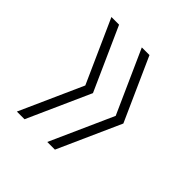

<svg xmlns="http://www.w3.org/2000/svg" viewBox="-125 -582 603 603"><g transform="rotate(45 176.5 -280.0)"><path d="M35 -70 129 -280 35 -490H69L163 -280L69 -70ZM170 -70 264 -280 170 -490H204L298 -280L204 -70Z"/></g></svg>

Font: Encode Sans Cnd Th
Style: Regular
Weight: 100
Width: 3
Designer: Multiple Designers
Foundry: Impallari Type
Version: Version 3.002; ttfautohint (v1.8.3) -l 8 -r 50 -G 200 -x 14 